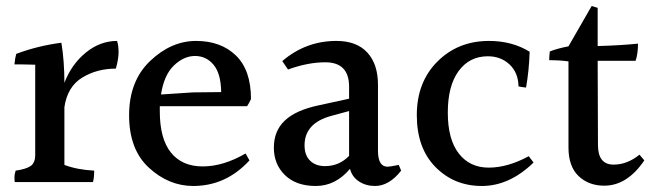

<svg xmlns="http://www.w3.org/2000/svg" viewBox="-20 -653 2183 638"><path d="M97 -138V-438Q68 -439 52.5 -439Q37 -439 28 -439Q30 -461 34 -474Q106 -501 184 -511Q194 -450 194 -378Q218 -440 265.5 -478.5Q313 -517 369 -517Q374 -502 374 -479.5Q374 -457 365 -425Q302 -425 253 -395Q204 -365 194 -297V-105Q236 -89 293 -86Q293 -63 289 -48H29Q28 -54 28 -64Q28 -74 32 -86Q67 -91 82 -101.5Q97 -112 97 -138Z M515 -339 621 -346 715 -347Q714 -409 689.5 -438Q665 -467 628 -467Q591 -467 558 -435.5Q525 -404 515 -339ZM511 -300V-283Q511 -192 548 -146Q585 -100 653.5 -100Q722 -100 796 -143L809 -120Q731 -35 622 -35Q541 -35 475 -95.5Q409 -156 409 -270Q409 -384 479 -450.5Q549 -517 631.5 -517Q714 -517 764 -468.5Q814 -420 814 -324Q809 -312 801 -300Z M992 -170Q992 -137 1010.5 -119Q1029 -101 1060 -101Q1107 -101 1140 -135V-284L1081 -268Q992 -244 992 -170ZM1226 -35Q1196 -35 1173 -50Q1150 -65 1143 -92Q1095 -35 1029.5 -35Q964 -35 927 -71Q890 -107 890 -162.5Q890 -218 926.5 -252.5Q963 -287 1039 -303L1140 -325V-365Q1140 -446 1061 -446Q1003 -446 937 -422L918 -450Q996 -517 1098 -517Q1165 -517 1200.5 -478.5Q1236 -440 1236 -371V-152Q1236 -99 1268 -99Q1275 -99 1305 -105L1313 -86Q1273 -35 1226 -35Z M1753 -113Q1673 -35 1581 -35Q1489 -35 1427 -98Q1365 -161 1365 -270.5Q1365 -380 1433.5 -448.5Q1502 -517 1605 -517Q1682 -517 1740 -481Q1738 -418 1728 -362Q1710 -364 1703 -366Q1702 -412 1673 -439Q1644 -466 1601 -466Q1540 -466 1504 -417Q1468 -368 1468 -279Q1468 -190 1504.5 -143Q1541 -96 1604 -96Q1667 -96 1737 -134Z M1988 -36Q1936 -36 1902.5 -68Q1869 -100 1869 -163V-449Q1841 -453 1805 -453Q1805 -468 1807 -482Q1832 -492 1869 -499L1946 -633L1966 -627V-500Q2041 -502 2100 -508Q2100 -474 2092 -451H1966L1967 -171Q1967 -106 2019 -106Q2064 -106 2105 -139L2121 -120Q2064 -36 1988 -36Z"/></svg>

Font: Halant Medium
Style: Regular
Weight: 500
Designer: Hitesh Malaviya (Devanagari), Satya Rajpurohit (Latin)
Foundry: Indian Type Foundry
Version: Version 1.101;PS 1.0;hotconv 1.0.78;makeotf.lib2.5.61930; tt